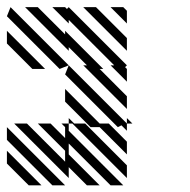

<svg xmlns="http://www.w3.org/2000/svg" viewBox="-25 -859 545 550"><path d="M171.9 -349 15.6 -505.2H52.1L161.5 -395.8V-427.1L83.3 -505.2H119.8L161.5 -463.5V-494.8L151 -505.2H171.9V-484.4L328.1 -328.1H291.7L171.9 -447.9V-416.7L260.4 -328.1H224L171.9 -380.2ZM125 -328.1 -5.2 -458.3V-494.8L161.5 -328.1ZM57.3 -328.1 -5.2 -390.6V-427.1L93.8 -328.1ZM338.5 -625 291.7 -671.9H302.1L171.9 -802.1V-791.7L125 -838.5H161.5L166.7 -833.3L171.9 -838.5L338.5 -671.9L333.3 -666.7Q333.3 -666.7 338.5 -661.5ZM338.5 -546.9 213.5 -671.9H224L171.9 -724V-713.5L46.9 -838.5H83.3L161.5 -760.4V-770.8L270.8 -661.5H260.4L338.5 -583.3ZM312.5 -494.8 161.5 -645.8 171.9 -671.9 145.8 -661.5 -5.2 -812.5 5.2 -838.5 338.5 -505.2H354.2L338.5 -520.8V-484.4L322.9 -500ZM234.4 -494.8 161.5 -567.7V-604.2L260.4 -505.2H286.5L338.5 -453.1V-416.7L260.4 -494.8ZM338.5 -791.7 291.7 -838.5H328.1L338.5 -828.1ZM338.5 -713.5 213.5 -838.5H250L338.5 -750ZM67.7 -661.5 -5.2 -734.4V-770.8L104.2 -661.5ZM171.9 -505.2H187.5L171.9 -520.8ZM182.3 -505.2H218.8L338.5 -385.4V-349Z"/></svg>

Font: 0xA000-Monochrome
Style: Monochrome
Weight: 400
Version: Version 0.1